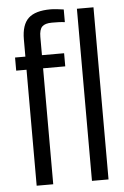

<svg xmlns="http://www.w3.org/2000/svg" viewBox="-56 -848 576 889"><g transform="rotate(-5 232.0 -404.0)"><path d="M78 0V-539H30V-600H78V-680Q78 -748 110 -778Q142 -808 213 -808Q226 -808 243.5 -806Q261 -804 274 -802V-743Q261 -745 245.5 -745.5Q230 -746 214 -746Q182 -746 168.5 -732.5Q155 -719 155 -685V-600H258V-539H155V0ZM335 0V-800H412V0Z"/></g></svg>

Font: Big Shoulders Display Medium
Style: Regular
Weight: 500
Designer: Patric King
Foundry: XO Type Co
Version: Version 1.000; ttfautohint (v1.8.2)